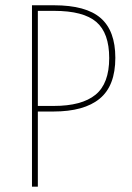

<svg xmlns="http://www.w3.org/2000/svg" viewBox="-20 -701 494 721"><path d="M183.1 -681.2Q302.7 -681.2 357.9 -633.3Q413.1 -585.4 413.1 -483.9Q413.1 -378.9 354.5 -330.6Q295.9 -282.2 180.2 -282.2H122.1V0H100.1V-681.2ZM182.1 -303.2Q287.1 -303.2 338.6 -345.2Q390.1 -387.2 390.1 -482.9Q390.1 -577.1 341.6 -618.7Q293 -660.2 183.1 -660.2H122.1V-303.2Z"/></svg>

Font: Fira Sans Compressed Thin
Style: Regular
Weight: 100
Width: 1
Designer: Carrois Corporate & Edenspiekermann AG
Foundry: Carrois Corporate GbR & Edenspiekermann AG
Version: Version 4.203;PS 004.203;hotconv 1.0.88;makeotf.lib2.5.64775